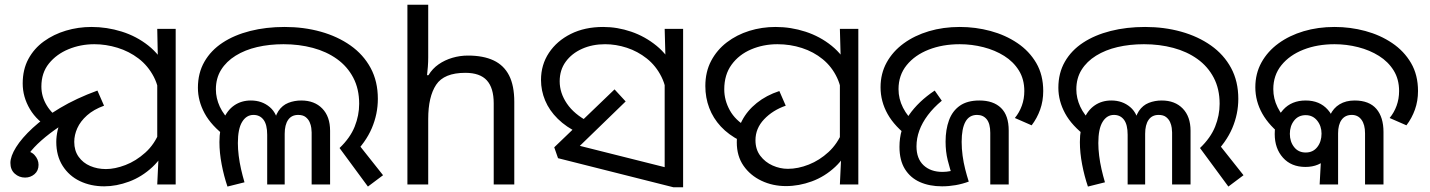

<svg xmlns="http://www.w3.org/2000/svg" viewBox="-20 -780 6049 812"><path d="M421 8Q364 8 318 -14Q272 -36 245 -78.5Q218 -121 218 -180Q218 -203 224 -230Q230 -257 247.5 -285.5Q265 -314 299 -340Q333 -366 388 -386L409 -336Q366 -321 320 -297Q274 -273 231.5 -244.5Q189 -216 155 -186Q121 -156 101 -128Q81 -100 81 -78L67 -144Q108 -144 125.5 -125Q143 -106 143 -83Q143 -58 126 -43.5Q109 -29 86 -29Q61 -29 42.5 -45.5Q24 -62 24 -91Q24 -119 48 -157.5Q72 -196 118.5 -239Q165 -282 233.5 -323Q302 -364 392 -397L420 -333Q376 -317 348 -292Q320 -267 307 -238Q294 -209 294 -180Q294 -143 312.5 -117Q331 -91 361.5 -78Q392 -65 428 -65Q466 -65 510.5 -82Q555 -99 594.5 -134.5Q634 -170 655 -224L694 -180Q670 -116 625 -74Q580 -32 526 -12Q472 8 421 8ZM197 -234Q137 -267 106.5 -318.5Q76 -370 76 -427Q76 -486 100 -530.5Q124 -575 165.5 -605Q207 -635 259 -650.5Q311 -666 367 -666Q432 -666 494.5 -646.5Q557 -627 607 -587.5Q657 -548 686.5 -488Q716 -428 716 -347L655 -345Q655 -408 630.5 -455Q606 -502 566 -532.5Q526 -563 477 -578Q428 -593 379 -593Q321 -593 270 -572Q219 -551 187 -511.5Q155 -472 155 -414Q155 -372 177.5 -334.5Q200 -297 240 -273L197 -234ZM650 -106 645 -144V-471L648 -511L645 -658H723V0H645Z M1416 -154Q1461 -197 1480 -244.5Q1499 -292 1499 -341Q1499 -404 1474 -451.5Q1449 -499 1405 -530.5Q1361 -562 1303 -577.5Q1245 -593 1179 -593Q1119 -593 1067.5 -581Q1016 -569 976.5 -544.5Q937 -520 915 -484.5Q893 -449 893 -402Q893 -365 909.5 -329Q926 -293 963 -258L937 -201Q874 -248 845.5 -300.5Q817 -353 817 -409Q817 -471 844.5 -519Q872 -567 921.5 -599.5Q971 -632 1038 -649Q1105 -666 1184 -666Q1265 -666 1336.5 -646Q1408 -626 1462.5 -587.5Q1517 -549 1547.5 -492.5Q1578 -436 1578 -362Q1578 -298 1552.5 -238Q1527 -178 1471 -123L1485 -184L1600 -39L1536 9ZM942 9Q927 -35 917.5 -84.5Q908 -134 908 -179Q908 -235 924.5 -274.5Q941 -314 971 -334.5Q1001 -355 1041 -355Q1088 -355 1121 -327Q1154 -299 1159 -243H1137Q1141 -286 1157.5 -310.5Q1174 -335 1199.5 -345Q1225 -355 1254 -355Q1310 -355 1343 -321Q1376 -287 1376 -227V0H1298V-220Q1298 -227 1296.5 -239Q1295 -251 1289.5 -263.5Q1284 -276 1272.5 -285Q1261 -294 1241 -294Q1213 -294 1198.5 -273Q1184 -252 1184 -214V0H1110V-210Q1110 -253 1094.5 -273.5Q1079 -294 1052 -294Q1022 -294 1004 -264.5Q986 -235 986 -175Q986 -150 989.5 -121.5Q993 -93 999.5 -64.5Q1006 -36 1014 -9L942 9Z M1791 -537Q1791 -518 1789.5 -498Q1788 -478 1786 -462H1792Q1809 -490 1835 -508Q1861 -526 1893 -535.5Q1925 -545 1959 -545Q2024 -545 2067.5 -524.5Q2111 -504 2133 -461Q2155 -418 2155 -349V0H2068V-343Q2068 -408 2039 -440Q2010 -472 1948 -472Q1858 -472 1824.5 -421.5Q1791 -371 1791 -277V0H1703V-760H1791Z M2428 -217Q2375 -242 2339 -277.5Q2303 -313 2285.5 -355Q2268 -397 2268 -442Q2268 -506 2301.5 -556.5Q2335 -607 2394 -636.5Q2453 -666 2531 -666Q2591 -666 2649.5 -646Q2708 -626 2756.5 -586.5Q2805 -547 2833.5 -487Q2862 -427 2862 -347L2801 -344Q2801 -408 2777.5 -455Q2754 -502 2715.5 -532.5Q2677 -563 2631 -578Q2585 -593 2539 -593Q2485 -593 2441.5 -573.5Q2398 -554 2372.5 -519Q2347 -484 2347 -436Q2347 -387 2377.5 -342Q2408 -297 2469 -265L2428 -217ZM2791 -482 2795 -510 2791 -658H2869V12H2828L2340 -111L2324 -157L2579 -402L2626 -351L2396 -128L2389 -174L2851 -58L2791 -6Z M3110 -185Q3061 -210 3028.5 -245Q2996 -280 2979.5 -323.5Q2963 -367 2963 -416Q2963 -476 2987.5 -522.5Q3012 -569 3054 -601Q3096 -633 3149 -649.5Q3202 -666 3260 -666Q3325 -666 3386.5 -646Q3448 -626 3497 -586.5Q3546 -547 3575 -487Q3604 -427 3604 -347L3542 -344Q3542 -405 3520 -451.5Q3498 -498 3459.5 -529.5Q3421 -561 3371.5 -577Q3322 -593 3268 -593Q3208 -593 3156.5 -571Q3105 -549 3074 -506.5Q3043 -464 3043 -402Q3043 -356 3066.5 -313.5Q3090 -271 3139 -243L3110 -185ZM3304 7Q3248 7 3200.5 -15.5Q3153 -38 3124.5 -79Q3096 -120 3096 -178Q3096 -227 3118 -269.5Q3140 -312 3180.5 -344.5Q3221 -377 3276 -395L3303 -333Q3248 -314 3211.5 -275.5Q3175 -237 3175 -187Q3175 -148 3195.5 -121Q3216 -94 3247.5 -80Q3279 -66 3312 -66Q3355 -66 3400.5 -84Q3446 -102 3484 -137Q3522 -172 3543 -224L3581 -180Q3557 -116 3512.5 -74.5Q3468 -33 3413.5 -13Q3359 7 3304 7ZM3537 -106 3532 -144V-471L3536 -511L3532 -658H3610V0H3532Z M3964 8Q3911 8 3870.5 -10Q3830 -28 3807 -65Q3784 -102 3784 -159Q3784 -235 3824 -293Q3864 -351 3933 -397L3963 -354Q3928 -325 3904 -293Q3880 -261 3868 -228Q3856 -195 3856 -161Q3856 -109 3886 -81Q3916 -53 3966 -53Q3983 -53 4000 -56.5Q4017 -60 4033 -69L4011 -25Q3997 -66 3988 -102.5Q3979 -139 3979 -181Q3979 -232 3993.5 -271.5Q4008 -311 4039.5 -333Q4071 -355 4122 -355Q4181 -355 4213.5 -323.5Q4246 -292 4246 -228V0H4168V-218Q4168 -257 4153 -275.5Q4138 -294 4112 -294Q4079 -294 4063 -265Q4047 -236 4047 -180Q4047 -151 4051 -121.5Q4055 -92 4062 -64.5Q4069 -37 4077 -12Q4050 -2 4021.5 3Q3993 8 3964 8ZM3828 -197Q3764 -244 3734 -297.5Q3704 -351 3704 -411Q3704 -469 3730 -516Q3756 -563 3802 -596.5Q3848 -630 3908.5 -648Q3969 -666 4039 -666Q4106 -666 4169 -649Q4232 -632 4282.5 -598Q4333 -564 4362.5 -513.5Q4392 -463 4392 -395Q4392 -353 4379 -316.5Q4366 -280 4343 -250L4272 -281Q4291 -304 4301.5 -333Q4312 -362 4312 -395Q4312 -445 4289 -482Q4266 -519 4227 -543.5Q4188 -568 4139 -580.5Q4090 -593 4039 -593Q3966 -593 3907.5 -570Q3849 -547 3814.5 -504.5Q3780 -462 3780 -403Q3780 -362 3799 -324.5Q3818 -287 3855 -254L3828 -197Z M5055 -154Q5100 -197 5119 -244.5Q5138 -292 5138 -341Q5138 -404 5113 -451.5Q5088 -499 5044 -530.5Q5000 -562 4942 -577.5Q4884 -593 4818 -593Q4758 -593 4706.5 -581Q4655 -569 4615.5 -544.5Q4576 -520 4554 -484.5Q4532 -449 4532 -402Q4532 -365 4548.5 -329Q4565 -293 4602 -258L4576 -201Q4513 -248 4484.5 -300.5Q4456 -353 4456 -409Q4456 -471 4483.5 -519Q4511 -567 4560.5 -599.5Q4610 -632 4677 -649Q4744 -666 4823 -666Q4904 -666 4975.5 -646Q5047 -626 5101.5 -587.5Q5156 -549 5186.5 -492.5Q5217 -436 5217 -362Q5217 -298 5191.5 -238Q5166 -178 5110 -123L5124 -184L5239 -39L5175 9ZM4581 9Q4566 -35 4556.5 -84.5Q4547 -134 4547 -179Q4547 -235 4563.5 -274.5Q4580 -314 4610 -334.5Q4640 -355 4680 -355Q4727 -355 4760 -327Q4793 -299 4798 -243H4776Q4780 -286 4796.5 -310.5Q4813 -335 4838.5 -345Q4864 -355 4893 -355Q4949 -355 4982 -321Q5015 -287 5015 -227V0H4937V-220Q4937 -227 4935.5 -239Q4934 -251 4928.5 -263.5Q4923 -276 4911.5 -285Q4900 -294 4880 -294Q4852 -294 4837.5 -273Q4823 -252 4823 -214V0H4749V-210Q4749 -253 4733.5 -273.5Q4718 -294 4691 -294Q4661 -294 4643 -264.5Q4625 -235 4625 -175Q4625 -150 4628.5 -121.5Q4632 -93 4638.5 -64.5Q4645 -36 4653 -9L4581 9Z M5409 -201Q5348 -247 5318.5 -299.5Q5289 -352 5289 -411Q5289 -469 5315 -516Q5341 -563 5387 -596.5Q5433 -630 5493.5 -648Q5554 -666 5624 -666Q5691 -666 5754 -649Q5817 -632 5867.5 -598Q5918 -564 5947.5 -513.5Q5977 -463 5977 -395Q5977 -353 5964 -316.5Q5951 -280 5928 -250L5857 -281Q5876 -304 5886.5 -333Q5897 -362 5897 -395Q5897 -445 5874 -482Q5851 -519 5812 -543.5Q5773 -568 5724 -580.5Q5675 -593 5624 -593Q5551 -593 5492.5 -570Q5434 -547 5399.5 -504.5Q5365 -462 5365 -403Q5365 -363 5383 -326.5Q5401 -290 5435 -258L5409 -201ZM5501 -74Q5441 -74 5406 -113Q5371 -152 5371 -213Q5371 -276 5406.5 -315.5Q5442 -355 5502 -355Q5561 -355 5595.5 -316Q5630 -277 5630 -215Q5630 -153 5595 -113.5Q5560 -74 5501 -74ZM5502 -135Q5533 -135 5551 -158Q5569 -181 5569 -215Q5569 -247 5550.5 -270Q5532 -293 5502 -293Q5471 -293 5453 -270Q5435 -247 5435 -214Q5435 -181 5453 -158Q5471 -135 5502 -135ZM5569 -148 5592 -222Q5592 -264 5605.5 -293.5Q5619 -323 5645.5 -339Q5672 -355 5709 -355Q5740 -355 5763 -346Q5786 -337 5801 -319.5Q5816 -302 5823.5 -277.5Q5831 -253 5831 -222V0H5753V-216Q5753 -253 5738 -273.5Q5723 -294 5697 -294Q5669 -294 5654 -273.5Q5639 -253 5639 -216V0H5561Z"/></svg>

Font: hexloriya05
Style: Book
Weight: 400
Designer: Jelle Bosma - Monotype Design Team
Foundry: Monotype Imaging Inc.
Version: Version 2.003